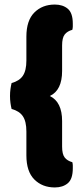

<svg xmlns="http://www.w3.org/2000/svg" viewBox="-20 -688 367 844"><path d="M199 -266Q253 -240 253 -156V-44Q253 -10 264.5 4.5Q276 19 298 25Q300 33 300 39.5Q300 46 300 52Q300 99 278 117.5Q256 136 221 136Q166 136 131 101Q96 66 96 -5V-110Q96 -154 80.5 -177Q65 -200 31 -209Q28 -221 26 -235.5Q24 -250 24 -266Q24 -282 26 -296.5Q28 -311 31 -323Q65 -332 80.5 -355Q96 -378 96 -422V-527Q96 -598 131 -633Q166 -668 221 -668Q256 -668 278 -649.5Q300 -631 300 -584Q300 -578 300 -571.5Q300 -565 298 -557Q276 -551 264.5 -536.5Q253 -522 253 -488V-376Q253 -291 199 -266Z"/></svg>

Font: Baloo Tammudu
Style: Regular
Weight: 400
Designer: Omkar Shende and Ek Type
Foundry: Ek Type
Version: Version 1.007;PS 1.000;hotconv 1.0.88;makeotf.lib2.5.647800